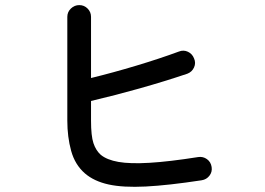

<svg xmlns="http://www.w3.org/2000/svg" viewBox="-20 -753 1040 753"><path d="M771 -46Q640 -26 551.5 -21.5Q463 -17 406 -29.5Q349 -42 313 -73Q274 -107 259 -161.5Q244 -216 244 -280V-687Q244 -706 258 -719.5Q272 -733 291 -733Q310 -733 323.5 -719.5Q337 -706 337 -687V-447Q423 -468 514.5 -495.5Q606 -523 682 -551Q700 -558 717 -550Q734 -542 741 -524Q749 -506 741 -488.5Q733 -471 715 -464Q626 -434 528.5 -406.5Q431 -379 337 -357V-280Q337 -220 346.5 -191.5Q356 -163 375 -146Q399 -126 444.5 -118Q490 -110 566.5 -114.5Q643 -119 757 -137Q776 -140 791.5 -129Q807 -118 810 -98Q813 -79 801.5 -64Q790 -49 771 -46Z"/></svg>

Font: Zen Maru Gothic Medium
Style: Regular
Weight: 500
Designer: Yoshimichi Ohira
Foundry: Positype
Version: Version 1.001